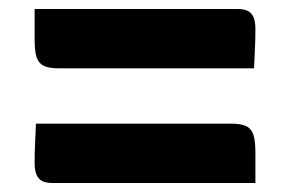

<svg xmlns="http://www.w3.org/2000/svg" viewBox="-20 -513 640 427"><path d="M57 -493H508Q523 -493 531.5 -488.5Q540 -484 544 -474.5Q548 -465 548 -448Q548 -426 547 -405Q546 -384 545 -361H111Q89 -361 77.5 -366.5Q66 -372 61.5 -385.5Q57 -399 57 -425Q57 -443 57 -459.5Q57 -476 57 -493ZM60 -238H494Q516 -238 527.5 -232.5Q539 -227 543.5 -213.5Q548 -200 548 -174Q548 -157 548 -140.5Q548 -124 548 -106H97Q82 -106 73.5 -110.5Q65 -115 61 -125Q57 -135 57 -151Q57 -173 58 -194.5Q59 -216 60 -238Z"/></svg>

Font: Rec Mono Semicasual
Style: Bold
Weight: 700
Version: Version 1.085; ttfautohint (v1.8.4.7-5d5b)